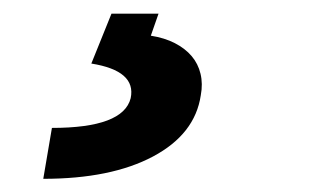

<svg xmlns="http://www.w3.org/2000/svg" viewBox="-20 -23 486 284"><path d="M44 241.5 56.8 166.2Q162.3 166.2 173.3 122.2Q181.8 81.7 115.1 71L144.9 -2.8H214.5L203.1 29.8Q223.4 33 238.6 40.8Q253.9 48.7 263.5 60Q273.1 71.4 276.6 86.1Q280.2 100.9 277 117.9Q268.5 175.4 206.3 208.5Q144.2 241.5 44 241.5Z"/></svg>

Font: Inter P Black
Style: Italic
Weight: 900
Italic angle: -9.40001°
Designer: Rasmus Andersson
Foundry: rsms
Version: Version 3.018;git-588b23468